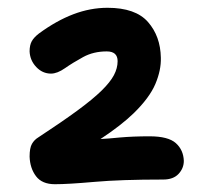

<svg xmlns="http://www.w3.org/2000/svg" viewBox="-20 -865 540 493"><path d="M121 -392Q88 -392 72.5 -412.5Q57 -433 56 -463Q56 -485 62 -495.5Q68 -506 78 -512Q139 -552 178.5 -581Q218 -610 240.5 -632Q263 -654 272.5 -672Q282 -690 282 -708Q282 -733 254 -733Q220 -733 193.5 -718.5Q167 -704 147 -690Q127 -676 111 -676Q89 -676 73 -693Q57 -710 56 -733Q56 -749 61.5 -759Q67 -769 80 -779Q125 -812 168.5 -828.5Q212 -845 256 -845Q328 -845 360 -808.5Q392 -772 393 -717Q394 -685 379 -649.5Q364 -614 323 -574Q291 -543 238 -508Q258 -509 288 -512Q322 -515 364 -515Q412 -515 431.5 -497.5Q451 -480 452 -452Q452 -433 438.5 -418.5Q425 -404 399 -404Q290 -404 222.5 -398Q155 -392 121 -392Z"/></svg>

Font: Shantell Sans Light SemiBold
Style: Regular
Weight: 600
Version: Version 1.008;[ac192a2d6]